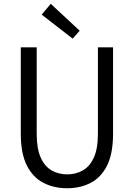

<svg xmlns="http://www.w3.org/2000/svg" viewBox="-20 -981 707 1014"><path d="M335 13.2Q265.6 13.2 210.2 -14.9Q154.8 -43 122.3 -106.2Q89.8 -169.4 89.8 -275.9V-731H173.8V-274.9Q173.8 -195.3 195.3 -148.2Q216.8 -101.1 253.4 -80.6Q290 -60.1 335 -60.1Q379.9 -60.1 416.7 -80.6Q453.6 -101.1 475.3 -148.2Q497.1 -195.3 497.1 -274.9V-731H577.1V-275.9Q577.1 -169.4 545.2 -106.2Q513.2 -43 458.3 -14.9Q403.3 13.2 335 13.2ZM363.8 -776.9 200.2 -903.8 248 -960.9 400.9 -818.8Z"/></svg>

Font: Shanggu Mono N
Style: Regular
Weight: 350
Designer: GuiWonder
Version: Version 1.021